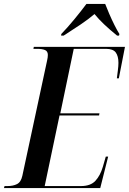

<svg xmlns="http://www.w3.org/2000/svg" viewBox="-50 -951 652 971"><path d="M-30 0 -27 -10H-12Q16 -10 36 -20Q56 -30 63 -62L188 -644Q192 -661 192 -673Q192 -692 177.5 -698Q163 -704 138 -704H119L121 -714H582L551 -555H541Q543 -571 546 -594.5Q549 -618 549 -633Q549 -667 535.5 -685.5Q522 -704 486 -704H323L255 -378H453L451 -367H251L176 -10H359Q408 -10 432.5 -36.5Q457 -63 470 -107L485 -159H497L457 0ZM260 -779Q291 -811 326 -853.5Q361 -896 387 -931H482Q490 -910 502.5 -881Q515 -852 529 -824Q543 -796 554 -779L552 -771H542Q505 -801 476.5 -828Q448 -855 428 -880Q399 -855 356 -826Q313 -797 272 -771H259Z"/></svg>

Font: Noto Serif Display Condensed SemiBold
Style: Italic
Weight: 600
Width: 3
Italic angle: -12°
Designer: Monotype Design Team
Foundry: Monotype Imaging Inc.
Version: Version 2.009